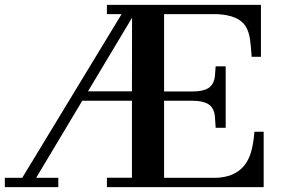

<svg xmlns="http://www.w3.org/2000/svg" viewBox="-73 -767 1176 787"><path d="M425.3 -709H365.2V-747.1H996.6V-534.2H958.5Q956.1 -574.7 951.7 -606.2Q947.3 -637.7 933.6 -659.7Q904.8 -704.6 817.9 -709H599.6V-392.1H716.8Q758.3 -392.1 780.5 -405.5Q802.7 -418.9 807.6 -452.6Q808.6 -462.4 809.3 -473.4Q810.1 -484.4 811 -495.1H852.1V-243.2H811Q810.1 -254.4 809.3 -269Q808.6 -283.7 807.6 -293.5Q802.7 -327.1 780 -340.6Q757.3 -354 716.8 -354H599.6V-38.1H803.7Q932.1 -38.1 959.5 -156.7Q967.3 -190.9 969.7 -227.1H1007.8V0H365.2V-38.6H467.8V-354H264.2L75.2 -38.1H166V0H-53.2V-38.1H18.1ZM467.8 -392.6 468.3 -694.3 287.6 -392.6Z"/></svg>

Font: Cantata One
Style: Regular
Weight: 400
Designer: Joana Maria Correia da Silva
Foundry: Joana Maria Correia da Silva
Version: Version 1.002